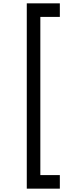

<svg xmlns="http://www.w3.org/2000/svg" viewBox="-20 -911 452 1147"><path d="M337.5 216H140V-891H337.5V-810H221V135H337.5Z"/></svg>

Font: CCSD_manrope Medium
Style: Regular
Weight: 500
Designer: Mikhail Sharanda
Foundry: Mikhail Sharanda
Version: Version 4.503